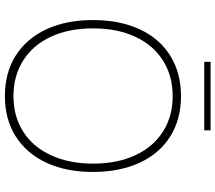

<svg xmlns="http://www.w3.org/2000/svg" viewBox="-68 -808 881 785"><g transform="rotate(90 372.5 -415.5)"><path d="M62 -355Q62 -464 99.5 -545.5Q137 -627 207.5 -671Q278 -715 373 -715Q468 -715 538 -671Q608 -627 645.5 -545.5Q683 -464 683 -355Q683 -246 645.5 -165Q608 -84 538 -39.5Q468 5 373 5Q277 5 207 -39.5Q137 -84 99.5 -165Q62 -246 62 -355ZM649 -356Q649 -454 615 -527.5Q581 -601 518.5 -641Q456 -681 373 -681Q290 -681 227 -641Q164 -601 130 -527.5Q96 -454 96 -356Q96 -257 130 -183.5Q164 -110 227 -70Q290 -30 373 -30Q456 -30 518.5 -70Q581 -110 615 -184Q649 -258 649 -356ZM233 -836H513V-810H233Z"/></g></svg>

Font: Be Vietnam Thin
Style: Regular
Weight: 100
Designer: Gabriel Lam
Foundry: TypeRant
Version: Version 4.000